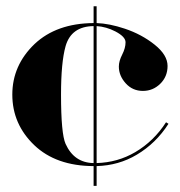

<svg xmlns="http://www.w3.org/2000/svg" viewBox="-20 -572 579 616"><path d="M280.3 -551.8H290V-498Q330.6 -496.6 380.4 -480Q434.6 -461.9 476.1 -428.7Q517.6 -395.5 517.6 -360.4Q517.6 -326.2 494.1 -303.2Q470.7 -280.3 438.5 -280.3Q405.3 -280.3 383.3 -304.7Q361.3 -329.1 361.3 -358.4Q361.3 -376 372.1 -397Q382.8 -418 382.8 -436.5Q382.8 -454.1 350.1 -471.2Q320.8 -486.3 290 -488.3V-48.8Q357.9 -50.8 414.1 -84Q473.6 -119.1 512.7 -179.7L520.5 -174.8Q480.5 -112.3 418.9 -75.7Q360.8 -41 290 -39.1V24.4H280.3V-39.1Q159.7 -39.6 89.8 -106.4Q19.5 -173.8 19.5 -268.6Q19.5 -362.3 90.8 -430.7Q161.1 -497.1 280.3 -498ZM280.3 -48.8V-488.3Q208.5 -487.3 190.4 -423.8Q175.8 -372.1 175.8 -268.6Q175.8 -143.1 190.4 -110.4Q217.8 -49.8 280.3 -48.8Z"/></svg>

Font: spinweradC
Style: Bold
Weight: 700
Width: 7
Version: Version 0.3